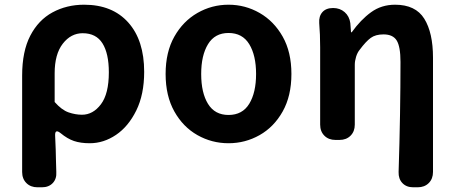

<svg xmlns="http://www.w3.org/2000/svg" viewBox="-20 -594 1931 815"><path d="M139 201Q110 201 92 183Q74 165 74 136V-273Q74 -376 108.5 -442.5Q143 -509 203 -541.5Q263 -574 337 -574Q457 -574 524.5 -498.5Q592 -423 592 -289Q592 -193 558.5 -125Q525 -57 472.5 -21.5Q420 14 361 14Q322 14 294 4.5Q266 -5 237 -29Q213 -48 214 -19Q216 19 216.5 41.5Q217 64 217.5 84Q218 104 219 136Q221 165 204 183Q187 201 158 201ZM328 -107Q375 -107 408.5 -151.5Q442 -196 442 -287Q442 -367 415 -410Q388 -453 331 -453Q281 -453 246.5 -408.5Q212 -364 212 -283V-161Q242 -127 271 -117Q300 -107 328 -107Z M950 14Q879 14 818 -20.5Q757 -55 720 -121Q683 -187 683 -280Q683 -373 720 -438.5Q757 -504 818 -539Q879 -574 950 -574Q1021 -574 1082 -539Q1143 -504 1180 -438.5Q1217 -373 1217 -280Q1217 -187 1180 -121Q1143 -55 1082 -20.5Q1021 14 950 14ZM950 -106Q1009 -106 1038 -153.5Q1067 -201 1067 -280Q1067 -359 1038 -406.5Q1009 -454 950 -454Q892 -454 863 -406.5Q834 -359 834 -280Q834 -200 863 -153Q892 -106 950 -106Z M1734 201Q1705 201 1688 183Q1671 165 1672 136Q1676 13 1678 -107.5Q1680 -228 1680 -331Q1680 -396 1664 -422Q1648 -448 1608 -448Q1574 -448 1553.5 -433Q1533 -418 1507 -383Q1497 -371 1491.5 -353Q1486 -335 1486 -319V-65Q1486 -36 1468 -18Q1450 0 1421 0H1404Q1375 0 1357 -18Q1339 -36 1339 -65V-393Q1339 -426 1338 -446.5Q1337 -467 1335 -496Q1333 -525 1348.5 -542.5Q1364 -560 1394 -560Q1423 -560 1443 -542.5Q1463 -525 1467 -496L1470 -457H1473Q1511 -510 1555 -542Q1599 -574 1657 -574Q1744 -574 1781 -514.5Q1818 -455 1818 -349V136Q1818 165 1800 183Q1782 201 1753 201Z"/></svg>

Font: Chiron GoRound TC
Style: Bold
Weight: 700
Designer: Ryoko NISHIZUKA 西塚涼子 (kana, bopomofo & ideographs); Paul D. Hunt (Latin, Greek & Cyrillic); Sandoll Communications 산돌커뮤니
Foundry: Adobe
Version: Version 1.000;hotconv 1.1.1;makeotfexe 2.6.0